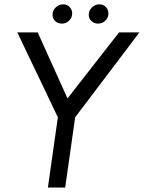

<svg xmlns="http://www.w3.org/2000/svg" viewBox="-20 -846 651 866"><path d="M517 -700H609L319 -317L274 0H196L241 -317L58 -700H150L284.5 -402ZM259 -739.5Q240.5 -739.5 228 -751.8Q215.5 -764 217 -782.5Q218 -800.5 232.2 -813.5Q246.5 -826.5 265 -826.5Q283 -826.5 294.8 -813.5Q306.5 -800.5 305.5 -782.5Q304 -764 290.5 -751.8Q277 -739.5 259 -739.5ZM422.5 -739.5Q404 -739.5 391.5 -751.8Q379 -764 380.5 -782.5Q381.5 -800.5 395.8 -813.5Q410 -826.5 428.5 -826.5Q446.5 -826.5 458.2 -813.5Q470 -800.5 469 -782.5Q467.5 -764 454 -751.8Q440.5 -739.5 422.5 -739.5Z"/></svg>

Font: Urbanist
Style: Italic
Weight: 400
Italic angle: -8°
Designer: Corey Hu
Foundry: Corey Hu
Version: Version 1.330; ttfautohint (v1.8.4.7-5d5b)